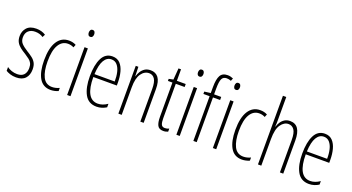

<svg xmlns="http://www.w3.org/2000/svg" viewBox="-51 -1376 3662 1997"><g transform="rotate(20 1780.0 -377.5)"><path d="M284 -127Q284 -64 250 -27Q216 10 149 10Q112 10 83 0.5Q54 -9 35 -21V-63Q57 -46 86.5 -36Q116 -26 148 -26Q197 -26 221.5 -53Q246 -80 246 -128Q246 -160 235.5 -181Q225 -202 204.5 -217.5Q184 -233 155 -252Q121 -272 94.5 -293Q68 -314 53 -341Q38 -368 38 -408Q38 -463 72.5 -501Q107 -539 177 -539Q237 -539 281 -510L265 -479Q228 -505 176 -505Q130 -505 102 -479.5Q74 -454 74 -407Q74 -366 97.5 -340.5Q121 -315 169 -285Q202 -265 228 -245Q254 -225 269 -197.5Q284 -170 284 -127Z M531 10Q445 10 404 -61.5Q363 -133 363 -258Q363 -395 409 -467Q455 -539 538 -539Q583 -539 617 -520L604 -488Q575 -504 540 -504Q475 -504 438 -442.5Q401 -381 401 -259Q401 -152 432.5 -88Q464 -24 535 -24Q574 -24 615 -43V-8Q597 0 574.5 5Q552 10 531 10Z M731 -727Q747 -727 754 -715.5Q761 -704 761 -689Q761 -671 753 -660.5Q745 -650 730 -650Q716 -650 708.5 -661Q701 -672 701 -688Q701 -704 708 -715.5Q715 -727 731 -727ZM749 -529V0H712V-529Z M1020 -539Q1073 -539 1104.5 -505.5Q1136 -472 1150 -418Q1164 -364 1164 -303V-269H904Q904 -149 938 -86.5Q972 -24 1041 -24Q1094 -24 1147 -61V-22Q1125 -8 1097.5 1Q1070 10 1039 10Q949 10 908 -64.5Q867 -139 867 -264Q867 -391 904.5 -465Q942 -539 1020 -539ZM1020 -506Q970 -506 940 -455.5Q910 -405 905 -301H1129Q1130 -357 1119 -403.5Q1108 -450 1083.5 -478Q1059 -506 1020 -506Z M1442 -539Q1498 -539 1528.5 -499Q1559 -459 1559 -373V0H1522V-362Q1522 -438 1499.5 -471.5Q1477 -505 1438 -505Q1386 -505 1351 -455.5Q1316 -406 1316 -305V0H1279V-529H1308L1311 -425H1313Q1321 -454 1337 -480Q1353 -506 1378.5 -522.5Q1404 -539 1442 -539Z M1784 -24Q1797 -24 1809 -27Q1821 -30 1830 -35V-1Q1819 4 1806.5 7Q1794 10 1778 10Q1731 10 1714 -22Q1697 -54 1697 -116V-496H1647V-519L1696 -529L1706 -656H1734V-529H1832V-496H1734V-115Q1734 -69 1744 -46.5Q1754 -24 1784 -24Z M1940 -727Q1956 -727 1963 -715.5Q1970 -704 1970 -689Q1970 -671 1962 -660.5Q1954 -650 1939 -650Q1925 -650 1917.5 -661Q1910 -672 1910 -688Q1910 -704 1917 -715.5Q1924 -727 1940 -727ZM1958 -529V0H1921V-529Z M2225 -495H2146V0H2109V-495H2040V-521L2109 -530V-598Q2109 -683 2131.5 -724Q2154 -765 2212 -765Q2230 -765 2245.5 -761Q2261 -757 2274 -751L2262 -721Q2250 -726 2237.5 -728.5Q2225 -731 2213 -731Q2175 -731 2160.5 -700Q2146 -669 2146 -593V-529H2225Z M2344 -727Q2360 -727 2367 -715.5Q2374 -704 2374 -689Q2374 -671 2366 -660.5Q2358 -650 2343 -650Q2329 -650 2321.5 -661Q2314 -672 2314 -688Q2314 -704 2321 -715.5Q2328 -727 2344 -727ZM2362 -529V0H2325V-529Z M2648 10Q2562 10 2521 -61.5Q2480 -133 2480 -258Q2480 -395 2526 -467Q2572 -539 2655 -539Q2700 -539 2734 -520L2721 -488Q2692 -504 2657 -504Q2592 -504 2555 -442.5Q2518 -381 2518 -259Q2518 -152 2549.5 -88Q2581 -24 2652 -24Q2691 -24 2732 -43V-8Q2714 0 2691.5 5Q2669 10 2648 10Z M2861 -503Q2861 -480 2860.5 -464.5Q2860 -449 2858 -432H2861Q2869 -458 2884.5 -482.5Q2900 -507 2925 -523Q2950 -539 2986 -539Q3104 -539 3104 -366V0H3067V-358Q3067 -438 3043.5 -471Q3020 -504 2981 -504Q2932 -504 2896.5 -454Q2861 -404 2861 -294V0H2824V-760H2861Z M3371 -539Q3424 -539 3455.5 -505.5Q3487 -472 3501 -418Q3515 -364 3515 -303V-269H3255Q3255 -149 3289 -86.5Q3323 -24 3392 -24Q3445 -24 3498 -61V-22Q3476 -8 3448.5 1Q3421 10 3390 10Q3300 10 3259 -64.5Q3218 -139 3218 -264Q3218 -391 3255.5 -465Q3293 -539 3371 -539ZM3371 -506Q3321 -506 3291 -455.5Q3261 -405 3256 -301H3480Q3481 -357 3470 -403.5Q3459 -450 3434.5 -478Q3410 -506 3371 -506Z"/></g></svg>

Font: Noto Sans Gurmukhi ExtraCondensed ExtraLight
Style: Regular
Weight: 200
Width: 2
Designer: Jelle Bosma - Monotype Design Team
Foundry: Monotype Imaging Inc.
Version: Version 2.004; ttfautohint (v1.8.4.7-5d5b)